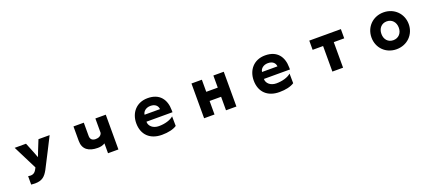

<svg xmlns="http://www.w3.org/2000/svg" viewBox="71 -1751 6857 3072"><g transform="rotate(-20 3500.0 -214.5)"><path d="M810 -528H620L549 -352C549 -352 526 -291 514 -260C503 -292 480 -350 480 -350L408 -528H215L420 -120C393 -67 370 -24 302 -24C290 -24 277 -25 262 -28V115C285 118 307 119 326 119C452 119 503 66 555 -28C591 -94 810 -528 810 -528Z M1589 -104V64H1766V-528H1589V-283C1577 -237 1531 -215 1482 -216C1414 -217 1392 -255 1392 -303V-528H1216V-281C1216 -138 1311 -72 1467 -72C1512 -72 1554 -81 1589 -104Z M2339 -200H2783C2783 -200 2782 -227 2782 -238C2781 -412 2692 -548 2484 -548C2288 -548 2177 -405 2177 -232C2177 -35 2302 83 2503 83C2612 83 2701 61 2756 24L2754 -140C2702 -94 2608 -65 2504 -65C2405 -65 2337 -126 2339 -200ZM2612 -315H2349C2355 -369 2407 -416 2484 -416C2567 -416 2607 -371 2612 -315Z M3598 -166V64H3775V-528H3598V-322H3402V-528H3225V64H3402V-166Z M4339 -200H4783C4783 -200 4782 -227 4782 -238C4781 -412 4692 -548 4484 -548C4288 -548 4177 -405 4177 -232C4177 -35 4302 83 4503 83C4612 83 4701 61 4756 24L4754 -140C4702 -94 4608 -65 4504 -65C4405 -65 4337 -126 4339 -200ZM4612 -315H4349C4355 -369 4407 -416 4484 -416C4567 -416 4607 -371 4612 -315Z M5591 64V-371H5769V-528H5231V-371H5409V64Z M6817 -233C6817 -411 6681 -547 6499 -547C6317 -547 6183 -411 6183 -233C6183 -55 6317 80 6499 80C6681 80 6817 -55 6817 -233ZM6648 -233C6648 -138 6587 -74 6499 -74C6411 -74 6352 -138 6352 -233C6352 -328 6412 -394 6499 -394C6587 -394 6648 -328 6648 -233Z"/></g></svg>

Font: LINE Seed JP App_OTF ExtraBold
Style: Regular
Weight: 800
Designer: LINE & Fontrix & Fontworks
Version: Version 1.013